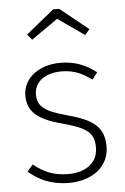

<svg xmlns="http://www.w3.org/2000/svg" viewBox="-55 -815 565 866"><g transform="rotate(-5 227.5 -382.0)"><path d="M113 -647 233 -731 353 -647 374 -672 246 -775H219L92 -672ZM229 -532C133 -532 60 -477 60 -398C60 -326 105 -287 216 -258C327 -228 357 -204 357 -137C357 -68 301 -29 223 -29C155 -29 112 -50 66 -86L40 -56C85 -18 139 11 223 11C327 11 405 -46 405 -138C405 -227 355 -263 239 -294C143 -320 108 -344 108 -398C108 -457 158 -493 231 -493C285 -493 323 -477 368 -444L392 -475C343 -513 293 -532 229 -532Z"/></g></svg>

Font: Fira Sans ExtraLight
Style: Regular
Weight: 200
Designer: bBox Type GmbH & Carrois Corporate GbR & Edenspiekermann AG
Foundry: bBox Type GmbH & Carrois Corporate GbR & Edenspiekermann AG
Version: Version 4.300;PS 004.300;hotconv 1.0.88;makeotf.lib2.5.64775